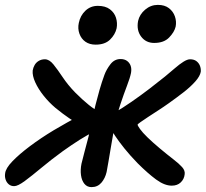

<svg xmlns="http://www.w3.org/2000/svg" viewBox="-35 -754 843 787"><path d="M669 7Q639 7 604.5 -18.5Q570 -44 529 -85Q498 -117 475.5 -145Q453 -173 438 -195.5Q423 -218 414 -234Q411 -240 409.5 -246.5Q408 -253 410 -260Q411 -269 418.5 -277.5Q426 -286 434 -292Q467 -311 504.5 -337Q542 -363 578 -390.5Q614 -418 641 -440Q663 -458 682 -474.5Q701 -491 717 -501Q733 -511 744 -511Q760 -511 770 -503.5Q780 -496 784.5 -484.5Q789 -473 788 -460Q785 -442 765.5 -420Q746 -398 717 -375.5Q688 -353 657 -331Q636 -316 613.5 -301.5Q591 -287 572 -274.5Q553 -262 541 -253.5Q529 -245 529 -243Q529 -239 539 -225Q549 -211 569.5 -191Q590 -171 621 -145Q651 -120 675 -101.5Q699 -83 711.5 -69Q724 -55 722 -40Q720 -20 706 -6.5Q692 7 669 7ZM23 9Q10 9 1 1.5Q-8 -6 -12 -18Q-16 -30 -14 -43Q-12 -64 16 -93Q44 -122 88 -155Q132 -188 185 -220Q219 -240 240.5 -252Q262 -264 274.5 -270.5Q287 -277 294 -280L311 -234Q305 -236 289 -244.5Q273 -253 248.5 -269.5Q224 -286 192 -312Q166 -334 144 -361.5Q122 -389 109.5 -416.5Q97 -444 99 -465Q101 -477 107 -487.5Q113 -498 124 -504.5Q135 -511 149 -511Q167 -511 184 -490Q201 -469 222 -437.5Q243 -406 273 -375Q304 -344 329 -324Q354 -304 374 -294L356 -217Q323 -201 291.5 -181Q260 -161 222 -134Q174 -99 134.5 -66Q95 -33 66.5 -12Q38 9 23 9ZM340 13Q322 13 311 -0.5Q300 -14 297 -36Q294 -58 299 -83Q304 -105 311.5 -132Q319 -159 327.5 -192.5Q336 -226 344 -267Q349 -294 356.5 -324Q364 -354 373 -385.5Q382 -417 393 -447Q401 -469 417.5 -490.5Q434 -512 459 -512Q475 -512 485.5 -504.5Q496 -497 500.5 -484.5Q505 -472 502 -455Q498 -435 485.5 -402.5Q473 -370 459 -328Q445 -286 435 -239Q433 -228 428.5 -202.5Q424 -177 419 -147.5Q414 -118 409.5 -91Q405 -64 402 -49Q396 -23 380.5 -5Q365 13 340 13ZM597 -578Q563 -578 543.5 -604Q524 -630 531 -668Q537 -695 560 -714.5Q583 -734 612 -734Q640 -734 657.5 -720.5Q675 -707 682 -686.5Q689 -666 685 -645Q680 -623 658.5 -600.5Q637 -578 597 -578ZM357 -571Q332 -571 315 -583Q298 -595 290.5 -616Q283 -637 288 -660Q294 -690 315 -710Q336 -730 366 -730Q397 -730 415.5 -716Q434 -702 440.5 -681Q447 -660 443 -638Q437 -612 416 -591.5Q395 -571 357 -571Z"/></svg>

Font: Shantell Sans Medium
Style: Italic
Weight: 500
Italic angle: -11°
Designer: Stephen Nixon, Anya Danilova, Shantell Martin
Foundry: Arrow Type
Version: Version 1.011;[c5ecc13dd]